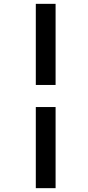

<svg xmlns="http://www.w3.org/2000/svg" viewBox="-20 -889 457 1000"><path d="M166.5 -869H269.5V-446.5H166.5ZM166.5 -331.5H269.5V91H166.5Z"/></svg>

Font: Merriweather Black
Style: Italic
Weight: 900
Italic angle: -7.8°
Designer: Eben Sorkin
Foundry: Eben Sorkin
Version: Version 2.200;gftools[0.9.31]